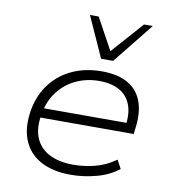

<svg xmlns="http://www.w3.org/2000/svg" viewBox="-84 -827 822 909"><g transform="rotate(10 326.5 -372.5)"><path d="M316 8Q228 8 169 -25Q110 -58 86.5 -120.5Q63 -183 80 -271Q95 -342 136 -393.5Q177 -445 239 -472.5Q301 -500 378 -500Q456 -500 505 -471Q554 -442 572.5 -387Q591 -332 579 -253L577 -234H108L116 -280H561L531 -257Q542 -322 526 -365.5Q510 -409 471 -431Q432 -453 373 -453Q314 -453 263 -429.5Q212 -406 177.5 -361.5Q143 -317 132 -256L130 -245Q119 -179 139 -133.5Q159 -88 205.5 -64.5Q252 -41 320 -41Q369 -41 421 -53.5Q473 -66 523 -101L545 -60Q501 -25 439 -8.5Q377 8 316 8ZM363 -558 275 -753H317L400 -601L535 -753H577L421 -558Z"/></g></svg>

Font: Nunito Sans 7pt SemiExpanded ExtraLight
Style: Italic
Weight: 250
Width: 6
Italic angle: -9°
Designer: Vernon Adams
Foundry: Vernon Adams
Version: Version 3.101;gftools[0.9.27]